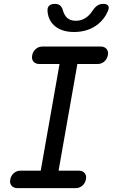

<svg xmlns="http://www.w3.org/2000/svg" viewBox="-20 -970 640 990"><path d="M282 -90H386Q406 -90 416.5 -77.5Q427 -65 423 -45Q419 -25 404.5 -12.5Q390 0 370 0H70Q50 0 39.5 -12.5Q29 -25 33 -45Q37 -65 51.5 -77.5Q66 -90 86 -90H190L287 -640H183Q163 -640 152.5 -652.5Q142 -665 146 -685Q150 -705 164.5 -717.5Q179 -730 199 -730H499Q519 -730 529.5 -717.5Q540 -705 536 -685Q532 -665 517.5 -652.5Q503 -640 483 -640H379ZM225 -915Q224 -932 234 -941Q244 -950 263 -950Q274 -950 281 -947Q288 -944 293 -939Q301 -930 304 -918Q307 -906 313 -895Q330 -863 371 -863Q412 -863 442 -895Q451 -905 458.5 -916.5Q466 -928 476 -937Q484 -943 492 -946.5Q500 -950 512 -950Q531 -950 537.5 -941Q544 -932 537 -915Q521 -874 485 -845Q434 -805 362 -805Q290 -805 253 -845Q227 -874 225 -915Z"/></svg>

Font: Maple Mono
Style: Italic
Weight: 400
Italic angle: -10°
Monospace: yes
Designer: subframe7536
Version: Version 7.300